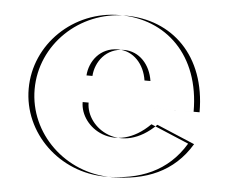

<svg xmlns="http://www.w3.org/2000/svg" viewBox="-44 -578 767 643"><g transform="rotate(5 339.5 -256.5)"><path d="M260 -317C263 -364 297 -413 358 -413C410 -413 447 -371 455 -317ZM491 -173 619 -119C561 -22 467 15 353 15C198 15 71 -107 71 -256C71 -406 198 -528 353 -528C509 -528 628 -418 628 -227H255C255 -141 378 -60 491 -173ZM240 -317H435C427 -371 390 -413 338 -413C277 -413 243 -364 240 -317ZM471 -173C358 -60 235 -141 235 -227H608C608 -418 489 -528 333 -528C178 -528 51 -406 51 -256C51 -107 178 15 333 15C447 15 541 -22 599 -119Z"/></g></svg>

Font: Hussar Plate
Style: Regular
Weight: 700
Foundry: Cannot Into Space Fonts
Version: Version 0.798247